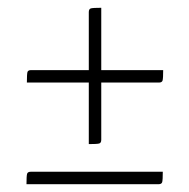

<svg xmlns="http://www.w3.org/2000/svg" viewBox="-20 -484 485 493"><path d="M208 -114V-272H49Q49 -294 50.5 -299Q52 -304 60 -304H208V-453Q208 -461 213.5 -462.5Q219 -464 240 -464V-304H399Q399 -283 397.5 -277.5Q396 -272 388 -272H240V-125Q240 -117 234.5 -115.5Q229 -114 208 -114ZM48 -11Q48 -32 49.5 -37.5Q51 -43 59 -43H398Q398 -22 396.5 -16.5Q395 -11 387 -11Z"/></svg>

Font: Yanone Kaffeesatz Thin
Style: Regular
Weight: 250
Designer: Yanone (Cyrillic: Daniel Pouzeot)
Foundry: Yanone
Version: Version 1.003;PS 001.003;hotconv 1.0.88;makeotf.lib2.5.64775